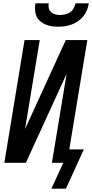

<svg xmlns="http://www.w3.org/2000/svg" viewBox="-20 -975 552 1150"><path d="M329 -815Q309 -815 289.5 -818Q270 -821 252 -828.5Q234 -836 220 -848.5Q206 -861 198.5 -878Q191 -895 190 -915Q189 -935 192 -955H272Q269 -940 272.5 -925.5Q276 -911 286.5 -902Q297 -893 311 -889Q325 -885 340 -885Q355 -885 371 -889Q387 -893 400.5 -902Q414 -911 421.5 -925.5Q429 -940 432 -955H512Q509 -935 501 -915Q493 -895 479.5 -878Q466 -861 448 -848.5Q430 -836 410 -828.5Q390 -821 369.5 -818Q349 -815 329 -815ZM375 155H288L359 0H291L379 -533L135 0H6L127 -735H218L130 -202L374 -735H503L395 -80H482Z"/></svg>

Font: Iosevka SS18 Medium
Style: Italic
Weight: 500
Italic angle: -9°
Monospace: yes
Designer: Belleve Invis
Foundry: Belleve Invis
Version: Version 25.1.1; ttfautohint (v1.8.4)